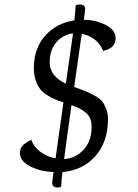

<svg xmlns="http://www.w3.org/2000/svg" viewBox="-20 -759 614 857"><path d="M202 -481Q202 -418 274 -386L306 -610Q262 -605 232 -571Q202 -537 202 -481ZM389 -194Q389 -233 365.5 -254Q342 -275 299 -290Q292 -243 281 -160Q270 -77 266 -49Q317 -52 353 -90.5Q389 -129 389 -194ZM238 78Q213 78 213 57Q213 49 219 9Q157 6 113 -17.5Q69 -41 69 -75Q69 -97 82 -110Q95 -123 120 -135Q130 -104 160 -81.5Q190 -59 228 -52Q229 -63 263 -302Q239 -310 223.5 -316.5Q208 -323 188.5 -335.5Q169 -348 158 -363Q147 -378 139 -401.5Q131 -425 131 -455Q131 -543 181.5 -599.5Q232 -656 312 -668Q316 -704 318 -736Q330 -739 336 -739Q360 -739 360 -719Q360 -713 354 -671Q407 -670 451.5 -648Q496 -626 496 -589Q496 -543 440 -532Q430 -561 404 -581.5Q378 -602 345 -608Q314 -391 311 -371Q347 -358 363 -351.5Q379 -345 402.5 -332Q426 -319 436 -306.5Q446 -294 454 -273.5Q462 -253 462 -227Q462 -126 406 -62.5Q350 1 259 9Q254 45 253 76Z"/></svg>

Font: Overlock
Style: Italic
Weight: 400
Designer: Dario Muhafara
Foundry: Dario Manuel Muhafara
Version: Version 1.002